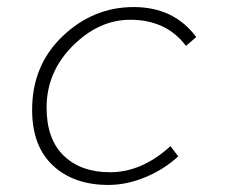

<svg xmlns="http://www.w3.org/2000/svg" viewBox="-20 -512 640 544"><path d="M287 12Q189 12 130 -43Q71 -98 71 -201Q71 -327 157.5 -409.5Q244 -492 359 -492Q473 -492 536 -407L507 -382Q451 -456 349 -456Q260 -456 186 -382Q112 -308 112 -207Q112 -118 160.5 -71Q209 -24 292 -24Q382 -24 463 -98L485 -69Q445 -32 392 -10Q339 12 287 12Z"/></svg>

Font: TypoPRO Source Code Pro
Style: Italic
Weight: 300
Italic angle: -11°
Monospace: yes
Designer: Paul D. Hunt, Teo Tuominen
Foundry: Adobe Systems Incorporated
Version: Version 1.030;PS 1.0;hotconv 1.0.84;makeotf.lib2.5.63406